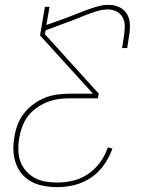

<svg xmlns="http://www.w3.org/2000/svg" viewBox="-20 -548 640 791"><path d="M215 223Q179 223 145.5 214.5Q112 206 86.5 185Q61 164 48 132Q35 100 35 64Q35 53 36 41Q37 29 39 18Q43 -8 52 -33Q61 -58 78 -80Q95 -102 117.5 -118.5Q140 -135 164.5 -145Q189 -155 215.5 -158.5Q242 -162 267 -162H363L145 -402L165 -520H184L171 -445L236 -468Q261 -477 284.5 -486.5Q308 -496 332 -505Q356 -514 380 -521Q404 -528 428 -528Q451 -528 471.5 -518.5Q492 -509 503 -490.5Q514 -472 515 -448.5Q516 -425 512 -402L504 -350H483L491 -402Q494 -421 494 -440.5Q494 -460 485.5 -476Q477 -492 460.5 -500.5Q444 -509 425 -509Q402 -509 379 -502Q356 -495 333.5 -486Q311 -477 288.5 -468Q266 -459 243 -451L168 -423L165 -407L387 -162L383 -143H266Q243 -143 219.5 -139.5Q196 -136 173.5 -127Q151 -118 130 -103Q109 -88 94.5 -68.5Q80 -49 71.5 -26Q63 -3 59 21Q55 45 55.5 70Q56 95 64 117Q72 139 87.5 156.5Q103 174 123 185Q143 196 167.5 200Q192 204 217 204Q249 204 282 196Q315 188 343.5 168.5Q372 149 393 120Q414 91 424 59L443 64Q431 99 409 130.5Q387 162 355.5 183.5Q324 205 287.5 214Q251 223 215 223Z"/></svg>

Font: Iosevka HT Thin Extended
Style: Italic
Weight: 100
Width: 7
Italic angle: -9°
Monospace: yes
Designer: Belleve Invis
Foundry: Belleve Invis
Version: Version 32.3.0; ttfautohint (v1.8.4)